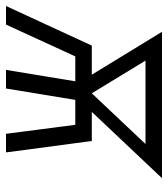

<svg xmlns="http://www.w3.org/2000/svg" viewBox="20 -580 560 640"><g transform="rotate(90 300.0 -260.0)"><path d="M0 0 132 -286H229L86 -520H574L353 -286H450L488 0H426L396 -231H313L275 0H213L251 -231H168L62 0ZM291 -286 460 -465H182Z"/></g></svg>

Font: Iosevka Light Extended Oblique
Style: Regular
Weight: 300
Width: 7
Italic angle: -9°
Monospace: yes
Designer: Belleve Invis
Foundry: Belleve Invis
Version: Version 32.5.0; ttfautohint (v1.8.4)